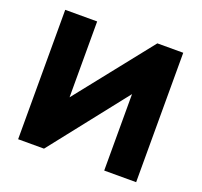

<svg xmlns="http://www.w3.org/2000/svg" viewBox="-122 -844 1032 983"><g transform="rotate(20 393.5 -352.5)"><path d="M72 0V-705H246V-274H232L574 -705H715V0H541V-433H554L213 0Z"/></g></svg>

Font: Nunito Sans 10pt Black
Style: Regular
Weight: 900
Designer: Vernon Adams
Foundry: Vernon Adams
Version: Version 3.101;gftools[0.9.27]